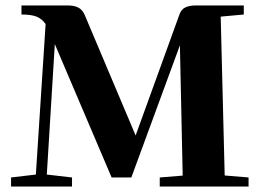

<svg xmlns="http://www.w3.org/2000/svg" viewBox="-20 -683 950 703"><path d="M20.5 0V-33.2L111.3 -43.9L147 -594.7Q133.8 -614.3 114 -622.1Q94.2 -629.9 58.6 -629.9V-663.1H226.1Q252.4 -663.1 267.3 -655Q282.2 -647 290.5 -627.4L476.6 -187L637.2 -630.4Q643.6 -648.4 658.4 -655.8Q673.3 -663.1 698.7 -663.1H872.6V-629.9L788.1 -622.1L802.7 -40.5L890.1 -33.2V0H564.9V-33.2L648.9 -40L638.7 -517.1L460.9 -33.2H388.7L180.7 -521.5L151.4 -43.9L243.7 -33.2V0Z"/></svg>

Font: Elstob 10pt
Style: Bold
Weight: 700
Designer: Peter S. Baker
Version: Version 1.015